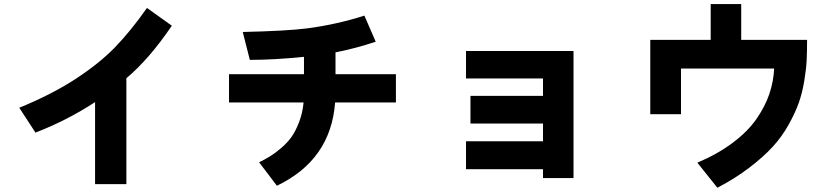

<svg xmlns="http://www.w3.org/2000/svg" viewBox="-20 -846 4040 928"><path d="M73.2 -325.2Q230.5 -389.6 345.7 -464.8Q460.9 -540 536.1 -617.7Q611.3 -695.3 690.4 -807.6L810.5 -721.7Q701.2 -560.5 590.8 -467.8V43.9H439.5V-352.5Q303.7 -263.7 151.4 -205.1Z M1086.9 -350.6V-487.3H1449.2V-571.3Q1305.7 -556.6 1187.5 -556.6L1153.3 -691.4Q1367.2 -696.3 1465.8 -709Q1606.4 -727.5 1741.2 -770.5L1795.9 -644.5Q1700.2 -612.3 1601.6 -592.8V-487.3H1893.6V-350.6H1599.6Q1579.1 -73.2 1318.4 51.8L1232.4 -61.5Q1263.7 -77.1 1286.6 -91.3Q1309.6 -105.5 1339.4 -130.9Q1369.1 -156.2 1389.2 -184.6Q1409.2 -212.9 1425.8 -256.3Q1442.4 -299.8 1447.3 -350.6Z M2232.4 -28.3V-163.1H2604.5V-249H2253.9V-382.8H2604.5V-466.8H2232.4V-599.6H2752V14.6H2604.5V-28.3Z M3123 -293.9V-653.3H3415V-826.2H3562.5V-653.3H3880.9Q3880.9 -597.7 3878.9 -555.7Q3877 -513.7 3867.2 -454.6Q3857.4 -395.5 3840.3 -347.7Q3823.2 -299.8 3791 -242.2Q3758.8 -184.6 3713.9 -135.7Q3668.9 -86.9 3601.1 -35.2Q3533.2 16.6 3447.3 61.5L3350.6 -59.6Q3449.2 -101.6 3522.5 -156.7Q3595.7 -211.9 3637.2 -272.5Q3678.7 -333 3698.7 -392.6Q3718.8 -452.1 3721.7 -514.6H3271.5V-293.9Z"/></svg>

Font: Gothic A1 Black
Style: Regular
Weight: 900
Version: Version 2.50